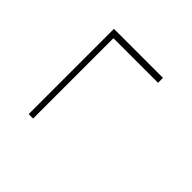

<svg xmlns="http://www.w3.org/2000/svg" viewBox="-25 -525 551 551"><g transform="rotate(-45 250.0 -249.5)"><path d="M403 -150V-331H77V-349H423V-150Z"/></g></svg>

Font: Iosevka Slab Thin
Style: Regular
Weight: 100
Monospace: yes
Designer: Belleve Invis
Foundry: Belleve Invis
Version: Version 11.1.0; ttfautohint (v1.8.3)